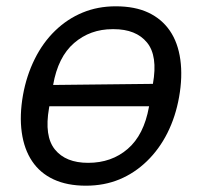

<svg xmlns="http://www.w3.org/2000/svg" viewBox="-20 -579 640 609"><path d="M53 -278Q64 -339 90 -391.5Q116 -444 154.8 -481.5Q193.5 -519 241.8 -539Q290 -559 347 -559Q408 -559 450.5 -539Q493 -519 518.8 -481.5Q544.5 -444 552 -389.8Q559.5 -335.5 548 -271Q537 -209 511 -157.2Q485 -105.5 446 -67.8Q407 -30 358.8 -10Q310.5 10 252.5 10Q193 10 150 -10Q107 -30 81.8 -67.8Q56.5 -105.5 49 -159.2Q41.5 -213 53 -278ZM452.5 -240 453 -242H136.5L135.5 -236Q120 -147 154.2 -104.8Q188.5 -62.5 259.5 -62.5Q334 -62.5 385.2 -106.8Q436.5 -151 452.5 -240ZM337 -486.5Q266 -486.5 215 -442.5Q164 -398.5 148.5 -309.5L465 -313Q481 -402 446.2 -444.2Q411.5 -486.5 340.5 -486.5Z"/></svg>

Font: JuliaMono MediumItalic
Style: Regular
Weight: 500
Italic angle: -9°
Monospace: yes
Designer: cormullion
Foundry: corm
Version: Version 0.049; ttfautohint (v1.8.4)